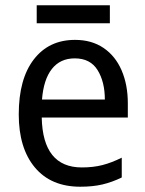

<svg xmlns="http://www.w3.org/2000/svg" viewBox="-20 -697 550 727"><path d="M264 -546Q327 -546 372 -515.5Q417 -485 440.5 -430.5Q464 -376 464 -306V-252H138Q142 -63 290 -63Q333 -63 368 -72Q403 -81 441 -100V-25Q404 -7 367.5 1.5Q331 10 284 10Q173 10 112 -63Q51 -136 51 -264Q51 -398 108 -472Q165 -546 264 -546ZM263 -476Q208 -476 176.5 -436Q145 -396 139 -320H377Q377 -387 349.5 -431.5Q322 -476 263 -476ZM396 -677V-609H119V-677Z"/></svg>

Font: Noto Sans Thai SemCond
Style: Regular
Weight: 400
Width: 4
Designer: Monotype Design Team
Foundry: Monotype Imaging Inc.
Version: Version 2.002; ttfautohint (v1.8.4.7-5d5b)